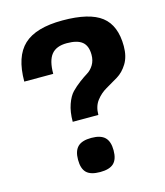

<svg xmlns="http://www.w3.org/2000/svg" viewBox="-110 -803 771 897"><g transform="rotate(-15 276.0 -355.0)"><path d="M264 10Q218 10 198 -9.5Q178 -29 178 -72Q178 -115 198.5 -135Q219 -155 264 -155Q309 -155 329.5 -135Q350 -115 350 -72Q350 -29 329.5 -9.5Q309 10 264 10ZM200 -250Q200 -298 212.5 -333.5Q225 -369 243 -387.5Q261 -406 283 -422.5Q305 -439 323 -450Q341 -461 353.5 -481.5Q366 -502 366 -530Q366 -573 342.5 -592.5Q319 -612 268 -612Q217 -612 193.5 -583Q170 -554 170 -490H30Q30 -611 88.5 -665.5Q147 -720 276 -720Q406 -720 464 -675Q522 -630 522 -530Q522 -480 501.5 -446.5Q481 -413 452 -395.5Q423 -378 394 -361.5Q365 -345 344.5 -318Q324 -291 324 -250Z"/></g></svg>

Font: Fivo Sans Modern
Style: Regular
Weight: 700
Designer: Alexander Slobzheninov
Foundry: Alexander Slobzheninov
Version: 1.0